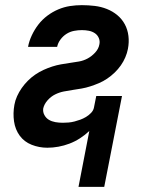

<svg xmlns="http://www.w3.org/2000/svg" viewBox="-20 -562 590 746"><path d="M285 164 327 -53Q310 -37 290.5 -24.5Q271 -12 250 -4Q229 4 207 8Q185 12 164 12Q132 12 103 0.5Q74 -11 56.5 -35Q39 -59 34.5 -90.5Q30 -122 36 -155Q39 -172 46.5 -188.5Q54 -205 64.5 -220Q75 -235 88.5 -248.5Q102 -262 117.5 -272.5Q133 -283 149.5 -290.5Q166 -298 183 -303.5Q200 -309 217 -312Q234 -315 251.5 -317.5Q269 -320 286.5 -323Q304 -326 320 -334.5Q336 -343 349.5 -357.5Q363 -372 366 -389Q369 -402 364 -414Q359 -426 348.5 -433Q338 -440 325 -442.5Q312 -445 298 -445Q283 -445 267.5 -442Q252 -439 238.5 -430.5Q225 -422 215 -408.5Q205 -395 202 -380H89Q93 -402 103.5 -424.5Q114 -447 129 -466.5Q144 -486 164 -501Q184 -516 206.5 -525.5Q229 -535 252 -538.5Q275 -542 298 -542Q323 -542 348 -539Q373 -536 395.5 -527Q418 -518 436 -503Q454 -488 465 -467.5Q476 -447 479 -422.5Q482 -398 477 -372Q474 -356 467 -339.5Q460 -323 449.5 -308Q439 -293 425.5 -280Q412 -267 396.5 -256.5Q381 -246 364.5 -239Q348 -232 331 -226.5Q314 -221 297 -218Q280 -215 262.5 -212.5Q245 -210 227.5 -206.5Q210 -203 194 -195Q178 -187 165 -172.5Q152 -158 148 -141Q146 -127 152.5 -115Q159 -103 170 -96.5Q181 -90 195 -87.5Q209 -85 224 -85Q235 -85 246.5 -86Q258 -87 269.5 -90Q281 -93 292 -97Q303 -101 314 -107.5Q325 -114 334 -123.5Q343 -133 345 -144L354 -189H454L385 164Z"/></svg>

Font: Lode
Style: Bold Italic
Weight: 700
Italic angle: -11°
Monospace: yes
Designer: Belleve Invis
Foundry: Belleve Invis
Version: Version 29.2.0; ttfautohint (v1.8.3)